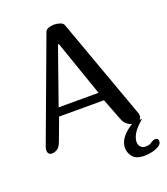

<svg xmlns="http://www.w3.org/2000/svg" viewBox="-161 -820 981 1130"><g transform="rotate(-20 329.5 -255.0)"><path d="M103 -53Q90 -18 73 -9Q56 0 42 0Q28 0 21.5 -8Q15 -16 15 -27Q15 -39 20 -52L255 -685Q260 -697 275.5 -703Q291 -709 310 -709Q330 -709 348.5 -702.5Q367 -696 371 -682L600 -48Q601 -44 601.5 -40.5Q602 -37 602 -33Q602 -20 593.5 -10Q585 0 563 0Q554 0 539.5 -3.5Q525 -7 511 -18.5Q497 -30 488 -53L435 -190H154ZM299 -591H293L170 -242H420ZM608 -10Q565 26 548 54.5Q531 83 531 107Q531 126 542.5 138Q554 150 573 150Q592 150 602.5 144.5Q613 139 621 133.5Q629 128 640 128Q659 128 659 147Q659 164 641 175.5Q623 187 597.5 193Q572 199 549 199Q497 199 476 173Q455 147 455 117Q455 47 555 -10Z"/></g></svg>

Font: Marmelad
Style: Regular
Weight: 400
Designer: Manvel Shmavonyan
Foundry: Cyreal
Version: Version 1.110; ttfautohint (v1.8.4.7-5d5b)